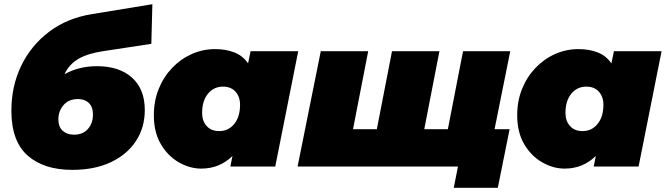

<svg xmlns="http://www.w3.org/2000/svg" viewBox="-20 -790 3159 911"><path d="M323 16Q188 16 111 -52Q34 -120 34 -265Q34 -380 80 -476.5Q126 -573 212 -638.5Q298 -704 416 -723L703 -770L698 -582L468 -547Q396 -536 352.5 -511Q309 -486 286 -438Q355 -476 440 -476Q546 -476 606.5 -421.5Q667 -367 667 -268Q667 -184 624.5 -120Q582 -56 505 -20Q428 16 323 16ZM331 -151Q374 -151 397.5 -178.5Q421 -206 421 -246Q421 -283 401.5 -301.5Q382 -320 350 -320Q306 -320 281.5 -291.5Q257 -263 257 -224Q257 -188 277.5 -169.5Q298 -151 331 -151Z M935 10Q881 10 829 -19.5Q777 -49 743.5 -105.5Q710 -162 710 -243Q710 -311 733 -368Q756 -425 796.5 -467.5Q837 -510 889.5 -533.5Q942 -557 1001 -557Q1051 -557 1091.5 -541.5Q1132 -526 1157 -489L1169 -547H1395L1286 0H1073L1083 -50Q1022 10 935 10ZM1020 -168Q1064 -168 1091.5 -202Q1119 -236 1119 -293Q1119 -331 1097.5 -355Q1076 -379 1038 -379Q994 -379 966.5 -345Q939 -311 939 -254Q939 -216 960.5 -192Q982 -168 1020 -168Z M1768 -177 1840 -547H2065L1993 -177H2105L2177 -547H2401L2291 0H1392L1502 -547H1727L1655 -177ZM2133 101 2153 0H2063L2099 -177H2398L2342 101Z M2659 10Q2605 10 2553 -19.5Q2501 -49 2467.5 -105.5Q2434 -162 2434 -243Q2434 -311 2457 -368Q2480 -425 2520.5 -467.5Q2561 -510 2613.5 -533.5Q2666 -557 2725 -557Q2775 -557 2815.5 -541.5Q2856 -526 2881 -489L2893 -547H3119L3010 0H2797L2807 -50Q2746 10 2659 10ZM2744 -168Q2788 -168 2815.5 -202Q2843 -236 2843 -293Q2843 -331 2821.5 -355Q2800 -379 2762 -379Q2718 -379 2690.5 -345Q2663 -311 2663 -254Q2663 -216 2684.5 -192Q2706 -168 2744 -168Z"/></svg>

Font: Montserrat Black
Style: Italic
Weight: 900
Italic angle: -11.3°
Designer: Julieta Ulanovsky
Foundry: Julieta Ulanovsky
Version: Version 9.000; ttfautohint (v1.8.4.7-5d5b)